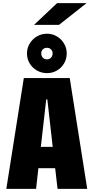

<svg xmlns="http://www.w3.org/2000/svg" viewBox="-20 -1193 590 1213"><path d="M531 0H343.5L328.5 -130.5H222.5L208 0H20L130.5 -700H420.5ZM272 -565 238 -265H313L279 -565ZM277.5 -731Q242.5 -731 213.8 -747.2Q185 -763.5 167.8 -791.8Q150.5 -820 150.5 -856Q150.5 -890 167.8 -918.2Q185 -946.5 213.8 -963.2Q242.5 -980 277.5 -980Q311 -980 339.2 -963.2Q367.5 -946.5 384.5 -918.2Q401.5 -890 401.5 -856Q401.5 -820 384.5 -791.8Q367.5 -763.5 339.2 -747.2Q311 -731 277.5 -731ZM277.5 -818Q292 -818 302.2 -828.8Q312.5 -839.5 312.5 -856.5Q312.5 -871 302.2 -881Q292 -891 277.5 -891Q260.5 -891 250.5 -881Q240.5 -871 240.5 -856.5Q240.5 -839.5 250.5 -828.8Q260.5 -818 277.5 -818ZM353 -1036H195L340.5 -1173H526.5Z"/></svg>

Font: Trispace SemiCondensed ExtraBold
Style: Regular
Weight: 800
Width: 4
Designer: Tyler Finck
Foundry: Etcetera Type Company
Version: Version 1.210; ttfautohint (v1.8.3)